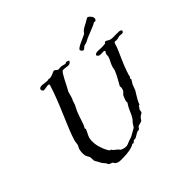

<svg xmlns="http://www.w3.org/2000/svg" viewBox="-167 -836 938 981"><g transform="rotate(-30 302.0 -345.5)"><path d="M604 -555C604 -561 597 -562 592 -562C583 -562 580 -559 578 -559C560 -556 544 -548 529 -548C518 -548 511 -553 504 -553C495 -553 498 -546 495 -544C489 -541 480 -538 476 -537C458 -530 430 -532 425 -515C429 -508 435 -506 440 -506C451 -506 463 -513 470 -513C473 -513 477 -512 477 -509C477 -506 473 -503 473 -494C473 -488 476 -483 476 -476C476 -462 468 -439 468 -421C468 -414 469 -406 469 -401V-398C465 -368 456 -339 451 -318C451 -311 455 -316 455 -298C455 -280 447 -280 443 -267C441 -259 440 -242 440 -236C440 -229 443 -230 443 -224C443 -224 440 -219 440 -216C434 -200 432 -176 429 -161C424 -138 422 -136 414 -121C411 -114 409 -103 407 -99C404 -95 395 -87 389 -81C377 -68 370 -62 359 -56C337 -42 336 -32 308 -32C303 -32 298 -33 293 -34C289 -35 287 -39 283 -41C269 -48 256 -51 250 -59H249C248 -59 246 -59 244 -59C237 -59 213 -90 210 -96C198 -112 186 -138 184 -165C184 -181 190 -196 192 -216C192 -216 188 -217 188 -220C188 -225 191 -230 192 -238C194 -274 196 -317 203 -340C206 -352 206 -369 206 -373C209 -382 209 -392 209 -400C209 -407 209 -413 209 -418C209 -422 209 -425 210 -427C221 -469 228 -522 239 -533C242 -535 250 -536 254 -537C275 -540 287 -538 293 -559C291 -561 284 -562 279 -562C271 -562 273 -555 263 -555C258 -555 253 -555 248 -555C236 -555 227 -548 222 -548C212 -548 207 -555 201 -555C196 -555 190 -548 184 -544C166 -529 163 -533 148 -529C147 -529 147 -526 145 -526C123 -521 92 -524 92 -505C92 -503 93 -502 93 -500C94 -500 102 -493 101 -493C112 -493 130 -506 139 -506C141 -506 143 -505 145 -504C142 -392 113 -267 112 -190C112 -182 115 -173 115 -165C115 -159 111 -150 111 -143C111 -133 113 -116 119 -103C123 -92 133 -87 137 -81C143 -72 143 -59 148 -52C151 -48 159 -42 163 -37C174 -24 178 -21 192 -12C197 -9 199 -3 203 -1C209 3 217 0 225 3C226 3 229 9 232 10C237 13 243 15 250 15C263 15 277 10 287 7C313 0 346 -14 359 -30H360C361 -30 364 -30 365 -30C369 -30 371 -38 374 -41C377 -44 385 -45 389 -48C397 -55 403 -63 411 -70C415 -74 421 -73 425 -77C429 -81 428 -87 432 -92C440 -99 451 -102 458 -110C460 -114 461 -122 465 -128C472 -141 480 -139 480 -149C480 -154 479 -160 479 -165C479 -171 483 -167 483 -173C483 -175 483 -176 483 -177C483 -181 490 -183 491 -187C492 -194 493 -205 495 -212C499 -228 505 -245 509 -260C511 -271 510 -281 512 -292C514 -301 519 -312 520 -321C519 -321 516 -323 516 -325C516 -329 520 -330 520 -333C520 -340 519 -342 519 -345C519 -347 520 -350 520 -354V-362C522 -405 534 -463 538 -500V-509C538 -532 544 -527 553 -529C564 -532 576 -540 575 -540C584 -544 604 -540 604 -555ZM510 -668C513 -672 514 -676 514 -679C514 -694 492 -705 483 -706V-704C483 -703 478 -702 477 -700C460 -680 433 -664 428 -642C416 -627 366 -596 366 -580C366 -576 375 -569 381 -569C390 -570 391 -580 398 -587C402 -590 408 -592 413 -595C420 -601 428 -609 433 -613C461 -635 491 -655 500 -666C502 -668 508 -666 510 -668Z"/></g></svg>

Font: Jim Nightshade
Style: Regular
Weight: 400
Designer: Astigmatic (AOETI)
Foundry: Astigmatic (AOETI)
Version: Version 1.000